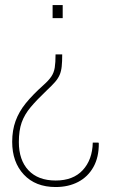

<svg xmlns="http://www.w3.org/2000/svg" viewBox="-20 -549 450 761"><path d="M226.6 -333.5Q226.6 -304.7 224.6 -285.9Q222.7 -267.1 216.6 -252.7Q210.5 -238.3 198.3 -224.1Q186 -210 165.5 -190.9Q126 -153.3 101.6 -124.3Q77.2 -95.2 65.9 -63.5Q54.7 -31.8 54.7 14.1Q54.7 85.4 92.8 125.9Q130.9 166.5 200.7 166.5Q270 166.5 308.1 125.2Q346.2 83.9 347.7 16.1H370.1L371.6 19Q372.1 74.2 350.3 113Q328.6 151.8 289.8 172.1Q251 192.3 200.7 192.3Q120.6 192.3 74.5 143Q28.3 93.7 28.3 13.2Q28.3 -32.7 41.8 -69.6Q55.2 -106.5 82.5 -140.2Q109.9 -173.8 151.9 -211.4Q172.9 -230 183.4 -245.6Q193.9 -261.2 197 -281Q200.2 -300.8 200.2 -333.5ZM228.5 -528.8V-477.1H188.5V-528.8Z"/></svg>

Font: Roboto Slab LO Thin
Style: Regular
Weight: 250
Designer: Google
Version: Version 2.00;September 28, 2018;FontCreator 11.5.0.2427 64-b